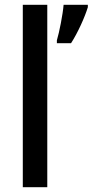

<svg xmlns="http://www.w3.org/2000/svg" viewBox="-20 -780 386 800"><path d="M177 0V-760H75V0ZM346 -750V-760H245C242 -721 227 -645 217 -612V-600H276C304 -643 334 -710 346 -750Z"/></svg>

Font: Noto Sans Lao Looped SemiCondensed Medium
Style: Regular
Weight: 500
Width: 4
Designer: Mark Frömberg, Ben Mitchell
Foundry: The Fontpad Ltd
Version: Version 1.002